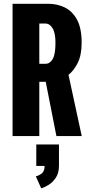

<svg xmlns="http://www.w3.org/2000/svg" viewBox="-20 -720 490 1016"><path d="M46.5 0V-700H236Q282.5 -700 322.8 -680.5Q363 -661 387.5 -616Q412 -571 412 -494.5Q412 -429 391.8 -388Q371.5 -347 342.5 -324L412.5 0H278.5L222 -287H188V0ZM188 -382.5H221Q244.5 -382.5 259 -407.8Q273.5 -433 273.5 -493.5Q273.5 -545.5 258.2 -570.5Q243 -595.5 220 -595.5H188ZM172 158V44.5H292V158Q292 196 275 221Q258 246 235.8 259.2Q213.5 272.5 198 276.5L169.5 213Q186 209.5 201 197.8Q216 186 216 158Z"/></svg>

Font: Trispace Condensed SemiBold
Style: Regular
Weight: 600
Width: 3
Designer: Tyler Finck
Foundry: Etcetera Type Company
Version: Version 1.210; ttfautohint (v1.8.3)